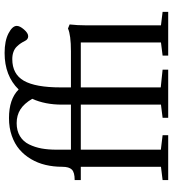

<svg xmlns="http://www.w3.org/2000/svg" viewBox="23 -792 769 855"><g transform="rotate(-90 407.5 -364.5)"><path d="M33.2 0V-24.9L92.3 -32.2V-389.2H33.2V-416.5Q67.4 -416.5 79.8 -429Q92.3 -441.4 92.3 -472.2Q92.3 -511.2 100.6 -546.1Q108.9 -581.1 126.5 -610.8Q144 -640.6 169.4 -662.4Q194.8 -684.1 230.5 -696.5Q266.1 -709 309.1 -709Q393.6 -709 436.5 -666Q497.6 -728.5 599.1 -728.5Q652.8 -728.5 686.3 -711.2Q719.7 -693.8 719.7 -674.3Q719.7 -660.6 703.6 -642.1Q687.5 -623.5 673.8 -623.5Q659.7 -623.5 652.8 -637.7Q647.5 -648.4 642.3 -656.2Q637.2 -664.1 627.9 -673.8Q618.7 -683.6 604.2 -689Q589.8 -694.3 571.8 -694.3Q504.9 -694.3 475.3 -642.6Q445.8 -590.8 445.8 -479V-433.1H606.4Q679.2 -433.1 708 -446.3L726.1 -439Q722.2 -403.8 722.2 -366.2V-32.2L782.2 -24.9V0H587.4V-24.9L646 -32.2V-389.2H445.8V-33.2L524.9 -24.9V0H310.5V-24.9L369.1 -32.2V-389.2H168.5V-32.7L232.9 -24.9V0ZM168.5 -498.5V-433.1H369.1V-473.6Q369.1 -548.3 395 -605.5Q373.5 -642.1 347.4 -658.4Q321.3 -674.8 286.6 -674.8Q252.9 -674.8 228.8 -660.2Q204.6 -645.5 191.9 -619.4Q179.2 -593.3 173.8 -563.7Q168.5 -534.2 168.5 -498.5Z"/></g></svg>

Font: Elstob
Style: Regular
Weight: 400
Designer: Peter S. Baker
Version: Version 1.015